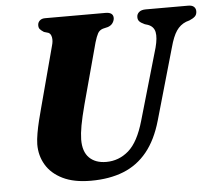

<svg xmlns="http://www.w3.org/2000/svg" viewBox="-51 -756 925 825"><g transform="rotate(-5 411.5 -343.5)"><path d="M545.9 -225.4 634.7 -532.5Q645.8 -574.6 640.9 -599Q635.9 -623.4 611 -632.7L597.2 -637Q580.4 -644.7 574.1 -652Q567.8 -659.3 568.2 -670.5Q568.2 -683 578.1 -691.5Q587.9 -700 607 -700H790.1Q806.7 -700 814.7 -692.6Q822.7 -685.1 822.7 -673.3Q822.7 -658.8 814.2 -650.9Q805.8 -642.9 789.8 -636.4L775.1 -631.8Q749.5 -621.5 733.4 -597.8Q717.3 -574.1 704.8 -527.6L616.8 -219.8Q593.3 -137.6 551.4 -86.3Q509.6 -35 449.2 -11Q388.8 13 308.6 13Q235.4 13 187.3 -10.7Q139.1 -34.4 115.5 -74.3Q91.8 -114.2 92.2 -163.3Q92.6 -183.8 97.3 -210.5Q101.9 -237.2 108.7 -264.6Q115.4 -292.1 121.7 -314.8L192.2 -579.8Q198.1 -599.4 195.3 -615.3Q192.4 -631.1 182 -635.9L162.8 -641.6Q150.6 -649.5 145.6 -655.7Q140.5 -661.8 140.9 -673.1Q141.3 -684.3 149.7 -692.2Q158.1 -700 172.8 -700H433.5Q466.8 -700 466.8 -675Q466.4 -664.2 459.5 -653.9Q452.6 -643.6 438.6 -638.7L416.5 -633.4Q401.6 -628.6 394.5 -615.9Q387.4 -603.2 379.9 -578L309 -315.4Q294.8 -261.7 288.5 -226.9Q282.3 -192.1 281.9 -167.2Q281.5 -114.5 308.1 -88.1Q334.7 -61.8 381.4 -61.8Q435.7 -61.8 477.9 -98.3Q520.1 -134.9 545.9 -225.4Z"/></g></svg>

Font: Fraunces
Style: Italic
Weight: 900
Italic angle: -16°
Version: Version 1.000;[0bf87f6ff]